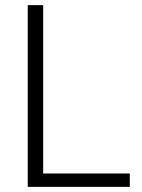

<svg xmlns="http://www.w3.org/2000/svg" viewBox="-20 -727 551 747"><path d="M88 -707H148V-52H485V0H88Z"/></svg>

Font: 42dot Sans Light
Style: Regular
Weight: 300
Designer: 42dot
Version: Version 1.000